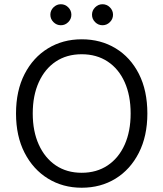

<svg xmlns="http://www.w3.org/2000/svg" viewBox="-20 -869 765 899"><path d="M362.5 10Q274.2 10 204.6 -32.9Q135 -75.8 95 -153.8Q55 -231.7 55 -337.5Q55 -444.2 95 -522.1Q135 -600 204.6 -642.5Q274.2 -685 362.5 -685Q451.7 -685 521.2 -642.9Q590.8 -600.8 630.4 -522.9Q670 -445 670 -337.5Q670 -231.7 630 -153.3Q590 -75 520.8 -32.5Q451.7 10 362.5 10ZM362.5 -60Q432.5 -60 484.2 -94.6Q535.8 -129.2 563.8 -191.7Q591.7 -254.2 591.7 -337.5Q591.7 -421.7 563.8 -484.2Q535.8 -546.7 484.2 -580.8Q432.5 -615 362.5 -615Q292.5 -615 241.2 -580.8Q190 -546.7 161.7 -484.2Q133.3 -421.7 133.3 -337.5Q133.3 -254.2 161.7 -191.7Q190 -129.2 241.2 -94.6Q292.5 -60 362.5 -60ZM460 -750.8Q440 -750.8 425.4 -765.4Q410.8 -780 410.8 -800Q410.8 -820 425.4 -834.6Q440 -849.2 460 -849.2Q480 -849.2 494.6 -834.6Q509.2 -820 509.2 -800Q509.2 -780 494.6 -765.4Q480 -750.8 460 -750.8ZM265 -750.8Q245 -750.8 230.4 -765.4Q215.8 -780 215.8 -800Q215.8 -820 230.4 -834.6Q245 -849.2 265 -849.2Q285 -849.2 299.6 -834.6Q314.2 -820 314.2 -800Q314.2 -780 299.6 -765.4Q285 -750.8 265 -750.8Z"/></svg>

Font: Funnel Sans Light
Style: Regular
Weight: 300
Designer: NORD ID, Kristian Moeller
Foundry: Dicotype
Version: Version 1.000